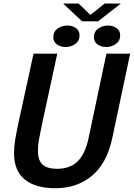

<svg xmlns="http://www.w3.org/2000/svg" viewBox="-20 -1036 744 1068"><path d="M604.5 -268Q574.5 -127 491.2 -58Q408 11 288.5 11Q177 11 117.5 -37.8Q58 -86.5 58 -184Q58 -220.5 64.5 -259Q71 -297.5 84 -359L166.5 -737.5H298.5L213 -342Q201.5 -287 196.2 -256.8Q191 -226.5 191 -197Q191 -143 217.2 -120Q243.5 -97 298 -97Q368 -97 410.8 -137.5Q453.5 -178 472.5 -267L572 -737.5H704ZM344.5 -774.5Q316.5 -774.5 296.5 -789Q276.5 -803.5 276.5 -829Q276.5 -860 300.2 -877Q324 -894 355 -894Q382.5 -894 402.5 -879.8Q422.5 -865.5 422.5 -839.5Q422.5 -808.5 398.8 -791.5Q375 -774.5 344.5 -774.5ZM570 -774.5Q542.5 -774.5 522.5 -789Q502.5 -803.5 502.5 -829Q502.5 -860 526.2 -877Q550 -894 580.5 -894Q608 -894 628.2 -879.8Q648.5 -865.5 648.5 -839.5Q648.5 -808.5 624.5 -791.5Q600.5 -774.5 570 -774.5ZM331 -1016.5H417L483 -953L562.5 -1016.5H652.5L526 -917.5H436.5Z"/></svg>

Font: Epilogue SemiBold
Style: Italic
Weight: 600
Italic angle: -12°
Designer: Tyler Finck
Foundry: Etcetera Type Co
Version: Version 2.111; ttfautohint (v1.8.3)